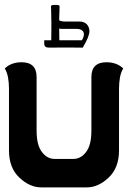

<svg xmlns="http://www.w3.org/2000/svg" viewBox="-38 -663 583 801"><path d="M458.5 -35.2Q458.5 37.1 415.3 77.9Q372.1 118.7 324.7 118.7H133.3Q85.9 118.7 42.7 77.9Q-0.5 37.1 -0.5 -35.2V-292.5Q-0.5 -317.4 -4.4 -339.4Q-8.3 -361.3 -18.1 -377.4Q8.8 -403.3 51.8 -403.3Q114.7 -403.3 114.7 -341.8V-117.2Q114.7 -58.1 136.7 -29.1Q158.7 0 189.5 0H268.6Q299.3 0 321.3 -29.1Q343.3 -58.1 343.3 -117.2V-341.8Q343.3 -403.3 406.2 -403.3Q449.2 -403.3 476.1 -377.4Q466.3 -361.3 462.4 -339.4Q458.5 -317.4 458.5 -292.5ZM209.5 -495.1H303.7Q312 -508.8 312 -520.5Q312 -530.3 304.2 -536.4Q296.4 -542.5 280.3 -542.5H218.8Q212.4 -542.5 209 -544.4V-538.1Q209 -511.2 209.5 -495.1ZM179.7 -464.4H165.5Q146.5 -464.4 146.5 -481V-495.1H175.8Q176.3 -511.2 176.3 -538.1V-568.4Q176.3 -598.1 175.5 -614.7Q174.8 -631.3 174.8 -637.2Q174.8 -639.6 178.5 -641.1Q182.1 -642.6 192.4 -642.6Q203.6 -642.6 207 -641.1Q210.4 -639.6 210.4 -637.2Q210.4 -631.3 210 -614.7Q209 -601.1 209 -578.1Q213.4 -575.7 219.2 -574.5Q225.1 -573.2 231.9 -573.2H293.5Q313 -573.2 324 -561.8Q335 -550.3 335 -532.2Q335 -511.2 307.1 -463.9Q303.7 -464.4 300.8 -464.4Q257.3 -464.8 227.1 -464.8Q196.8 -464.8 179.7 -464.4Z"/></svg>

Font: ALMAS
Style: Bold
Weight: 700
Designer: ALMAS Font/ by Husham Jawad Kadhim, derived from the Bainsely font by/ Paul James MIller
Foundry: High-Logic / Made with FontCreator
Version: Version 1.411;September 19, 2021;FontCreator 14.0.0.2814 32-